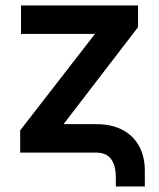

<svg xmlns="http://www.w3.org/2000/svg" viewBox="-20 -550 573 692"><path d="M327.1 0H52.7V-80.1L322.3 -427.7H55.7V-530.3H477.5V-452.1L209 -102.5H327.1Q382.3 -102.5 421.6 -81.8Q460.9 -61 481.4 -23.2Q502 14.6 502 65.4V122.1H397.5V90.8Q397.5 0 327.1 0Z"/></svg>

Font: Pretendard JP SemiBold
Style: Regular
Weight: 600
Designer: Base glyphs from Inter by Rasmus Andersson; Hangeul glyphs from Noto Sans CJK(Source Han Sans) by Jang Soo-young and Kan
Foundry: Kil Hyung-jin
Version: Version 1.309